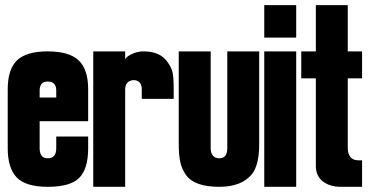

<svg xmlns="http://www.w3.org/2000/svg" viewBox="-20 -720 1425 740"><path d="M9.8 -376Q9.8 -453.1 45.7 -487.5Q81.5 -522 164.1 -522Q246.6 -522 283.2 -487.3Q319.8 -452.6 319.8 -376V-252.9H132.8V-148.9Q132.8 -109.9 164.1 -109.9Q196.8 -109.9 196.8 -148.9V-193.8H319.8V-148.9Q319.8 -69.3 285.6 -34.7Q251.5 0 164.1 0Q79.1 0 44.4 -36.1Q9.8 -72.3 9.8 -148.9ZM132.8 -344.2H196.8V-371.1Q196.8 -405.8 164.1 -405.8Q132.8 -405.8 132.8 -371.1Z M339.4 0V-522H462.4V-488.8Q462.4 -499 485.6 -510.5Q508.8 -522 532.7 -522Q595.2 -522 623.5 -483.9Q640.1 -461.9 644.8 -441.9Q649.4 -421.9 649.4 -381.8V-338.9H526.4V-376Q526.4 -392.6 518.3 -401.9Q510.3 -411.1 495.6 -411.1Q480.5 -411.1 471.4 -401.6Q462.4 -392.1 462.4 -376V0Z M825.2 0Q730 0 697.3 -44.9Q680.7 -68.4 674.8 -95.7Q668.9 -123 668.9 -165V-522H792V-148.9Q792 -129.9 800.8 -119.9Q809.6 -109.9 825.2 -109.9Q856 -109.9 856 -148.9V-522H979V-165Q979 -83 950.2 -47.9Q910.6 0 825.2 0Z M1121.6 -575.2H998.5V-700.2H1121.6ZM998.5 0V-522H1121.6V0Z M1141.1 -522H1197.3V-700.2H1320.3V-522H1375.5V-418H1320.3V-149.9Q1320.3 -127.4 1330.6 -114.7Q1340.8 -102.1 1361.3 -102.1H1375.5V0H1293.5Q1251 0 1224.1 -21Q1197.3 -42 1197.3 -81.1V-418H1141.1Z"/></svg>

Font: Quaderni
Style: Regular
Weight: 400
Designer: Romain Laurent, Daphné Lejeune, Alexandre D’Hubert
Foundry: ESAD Valence
Version: Version 1.000;FEAKit 1.0